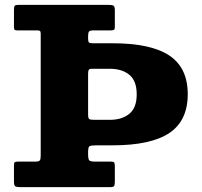

<svg xmlns="http://www.w3.org/2000/svg" viewBox="-20 -770 830 790"><path d="M367.5 -277Q352 -277 347.2 -280.2Q342.5 -283.5 342.5 -299V-467.5Q342.5 -477.5 345 -482.2Q347.5 -487 357 -487H432.5Q482 -487 512.2 -462.2Q542.5 -437.5 542.5 -382Q542.5 -326.5 512.2 -301.8Q482 -277 432.5 -277ZM342.5 -144Q342.5 -164.5 348.2 -168.2Q354 -172 374.5 -172H442.5Q601 -172 676.8 -222.8Q752.5 -273.5 752.5 -382.5Q752.5 -491 676.8 -541.5Q601 -592 442.5 -592H361Q349.5 -592 346 -595.5Q342.5 -599 342.5 -611V-621Q342.5 -635.5 346.2 -640.2Q350 -645 365.5 -645H436.5Q446 -645 449.2 -647.5Q452.5 -650 452.5 -659V-727Q452.5 -743.5 446.8 -746.8Q441 -750 425.5 -750H56Q45 -750 41.2 -746.8Q37.5 -743.5 37.5 -732V-661.5Q37.5 -652.5 39.2 -648.8Q41 -645 50 -645H131.5Q140.5 -645 144 -642.8Q147.5 -640.5 147.5 -632V-129Q147.5 -115 143.8 -110Q140 -105 124.5 -105H53.5Q44 -105 40.8 -102.5Q37.5 -100 37.5 -91V-23Q37.5 -6.5 43.2 -3.2Q49 0 64.5 0H431.5Q446.5 0 449.5 -4.5Q452.5 -9 452.5 -24V-85Q452.5 -96.5 450.2 -100.8Q448 -105 436.5 -105H371.5Q351.5 -105 347 -110.5Q342.5 -116 342.5 -136.5Z"/></svg>

Font: Besley Black
Style: Regular
Weight: 900
Designer: Owen Earl
Foundry: indestructible type*
Version: Version 2.001